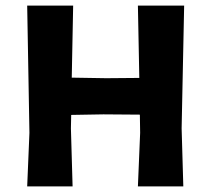

<svg xmlns="http://www.w3.org/2000/svg" viewBox="-20 -665 742 685"><path d="M241 -645 236 -388 359 -386 477 -387 472 -645H637L628 -207L634 0H472L480 -191L479 -256L349 -257L234 -255L233 -207L239 0H77L85 -191L77 -645Z"/></svg>

Font: Alegreya Sans ExtraBold
Style: Regular
Weight: 800
Designer: Juan Pablo del Peral
Foundry: Huerta Tipografica
Version: Version 2.007